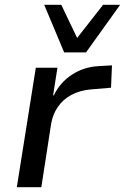

<svg xmlns="http://www.w3.org/2000/svg" viewBox="-20 -779 520 799"><path d="M50 0 129 -497H219L201 -382H204Q229 -435 279 -468Q329 -501 393 -504L446 -507L442 -414L359 -407Q312 -403 277 -384Q242 -365 221 -334.5Q200 -304 193 -265L152 0ZM247 -561 164 -759H235L301 -621L409 -759H480L338 -561Z"/></svg>

Font: Nunito Sans 7pt Medium
Style: Italic
Weight: 500
Italic angle: -9°
Designer: Vernon Adams
Foundry: Vernon Adams
Version: Version 3.101;gftools[0.9.27]